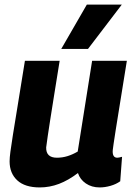

<svg xmlns="http://www.w3.org/2000/svg" viewBox="-20 -810 588 840"><path d="M154 10Q89 10 55.5 -21Q22 -52 22 -104Q22 -120 25.5 -146Q29 -172 36.5 -220Q44 -268 57 -346Q70 -424 89 -544H241Q226 -451 216 -388.5Q206 -326 199.5 -284.5Q193 -243 189 -215.5Q185 -188 182 -165Q181 -120 229 -120Q253 -120 275.5 -127Q298 -134 320 -147L383 -544H535Q517 -431 505 -358Q493 -285 486.5 -243Q480 -201 477 -181Q474 -161 473.5 -155Q473 -149 473 -147Q473 -120 493 -120Q496 -120 501.5 -121Q507 -122 514 -124L506 -17Q488 -4 463.5 3Q439 10 416 10Q381 10 355.5 -7.5Q330 -25 321 -53Q279 -21 238 -5.5Q197 10 154 10ZM248 -596 360 -790H513L365 -596Z"/></svg>

Font: Georama
Style: Bold Italic
Weight: 700
Italic angle: -9°
Designer: Jean-Baptiste Levee
Foundry: Production Type
Version: Version 1.000